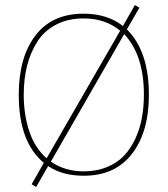

<svg xmlns="http://www.w3.org/2000/svg" viewBox="-20 -695 672 770"><path d="M167 -60.1 461.9 -571.8Q402.3 -621.1 315.9 -621.1Q252.4 -621.1 204.8 -596.2Q157.2 -571.3 129.6 -527.8Q102.1 -484.4 88.6 -431.2Q75.2 -377.9 75.2 -314.9Q75.2 -234.4 97.7 -167.7Q120.1 -101.1 167 -60.1ZM557.1 -314.9Q557.1 -474.6 478 -558.1L184.1 -46.9Q239.7 -7.8 315.9 -7.8Q366.7 -7.8 407.7 -24.4Q448.7 -41 476.1 -69.3Q503.4 -97.7 522 -137.2Q540.5 -176.8 548.8 -220.9Q557.1 -265.1 557.1 -314.9ZM577.1 -314.9Q577.1 -165.5 509.3 -77.9Q441.4 9.8 315.9 9.8Q231 9.8 172.9 -28.8L125 55.2L106.9 43.9L155.8 -42Q55.2 -125 55.2 -314.9Q55.2 -465.3 122.1 -552.7Q189 -640.1 314.9 -640.1Q410.2 -640.1 473.1 -590.8L521 -674.8L539.1 -664.1L488.8 -577.1Q577.1 -490.2 577.1 -314.9Z"/></svg>

Font: Sinkin Sans 100 Thin
Style: Regular
Weight: 100
Designer: Keith Bates
Foundry: K-Type
Version: Sinkin Sans (version 1.0)  by Keith Bates   •   © 2014   www